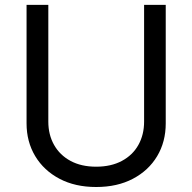

<svg xmlns="http://www.w3.org/2000/svg" viewBox="-20 -747 781 780"><path d="M565.4 -727.1H653.3V-245.6Q653.3 -170.9 618.4 -112.5Q583.5 -54.2 520 -20.8Q456.5 12.7 370.6 12.7Q285.2 12.7 221.7 -20.8Q158.2 -54.2 123 -112.8Q87.9 -171.4 87.9 -245.6V-727.1H176.3V-252.9Q176.3 -199.7 199.7 -158.2Q223.1 -116.7 266.6 -93.3Q310.1 -69.8 370.6 -69.8Q431.2 -69.8 475.1 -93.3Q519 -116.7 542.2 -158.2Q565.4 -199.7 565.4 -252.9Z"/></svg>

Font: Sahel VF Regular
Style: Regular
Weight: 400
Foundry: Saber Rastikerdar (saber.rastikerdar@gmail.com)
Version: Version 3.4.0